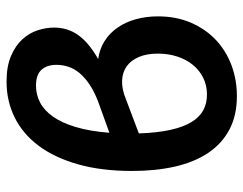

<svg xmlns="http://www.w3.org/2000/svg" viewBox="-102 -670 779 616"><g transform="rotate(-90 288.0 -362.5)"><path d="M167.5 -307Q169.5 -247.5 178.8 -205.8Q188 -164 204 -138Q220 -112 242 -100.2Q264 -88.5 292 -88.5Q321.5 -88.5 345.8 -100.5Q370 -112.5 387.2 -133.5Q404.5 -154.5 414 -183.5Q423.5 -212.5 423.5 -246.5Q423.5 -281 413 -306.2Q402.5 -331.5 383.5 -345.5Q364.5 -359.5 337 -360.8Q309.5 -362 276 -348ZM270.5 -438Q302.5 -450.5 324.8 -465.5Q347 -480.5 361 -497.2Q375 -514 381.2 -532.8Q387.5 -551.5 387.5 -571Q387.5 -601.5 371.8 -619.2Q356 -637 320.5 -637Q292 -637 266.8 -624Q241.5 -611 221.5 -582.8Q201.5 -554.5 188 -509.8Q174.5 -465 169.5 -401.5ZM406 -437.5Q438.5 -433 464 -416.8Q489.5 -400.5 507 -375.2Q524.5 -350 533.8 -316.8Q543 -283.5 543 -245.5Q543 -187.5 523 -140.8Q503 -94 468.5 -61Q434 -28 387.2 -10.2Q340.5 7.5 287 7.5Q225 7.5 179.8 -16.5Q134.5 -40.5 105 -84.5Q75.5 -128.5 61.2 -190.5Q47 -252.5 47 -328.5Q47 -426.5 68.2 -501.8Q89.5 -577 127.5 -628Q165.5 -679 218.2 -705.2Q271 -731.5 334 -731.5Q382.5 -731.5 415.8 -717.2Q449 -703 469.2 -681Q489.5 -659 498.2 -632Q507 -605 507 -579Q507 -535 482.5 -501Q458 -467 406 -437.5Z"/></g></svg>

Font: Lato 2
Style: Bold
Weight: 700
Designer: Lukasz Dziedzic with Adam Twardoch and Botio Nikoltchev
Foundry: tyPoland Lukasz Dziedzic
Version: Version 2.015; 2015-08-06; http://www.latofonts.com/